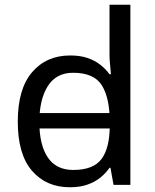

<svg xmlns="http://www.w3.org/2000/svg" viewBox="-20 -780 655 810"><path d="M104 -238V-303H480V-238ZM275 10Q175 10 115 -59.5Q55 -129 55 -267Q55 -405 115.5 -475.5Q176 -546 276 -546Q318 -546 349 -535.5Q380 -525 403 -507Q426 -489 442 -467H448Q447 -480 444.5 -505.5Q442 -531 442 -546V-760H530V0H459L446 -72H442Q426 -49 403 -30.5Q380 -12 348.5 -1Q317 10 275 10ZM289 -63Q374 -63 408.5 -109.5Q443 -156 443 -250V-266Q443 -366 410 -419.5Q377 -473 288 -473Q217 -473 181.5 -416.5Q146 -360 146 -265Q146 -169 181.5 -116Q217 -63 289 -63Z"/></svg>

Font: tamil15
Style: Book
Weight: 400
Designer: Jelle Bosma - Monotype Design Team
Foundry: Monotype Imaging Inc.
Version: Version 2.003